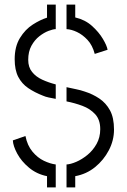

<svg xmlns="http://www.w3.org/2000/svg" viewBox="-20 -770 553 837"><path d="M270 47V-53Q288 -54 312.5 -64.5Q337 -75 361 -94.5Q385 -114 401 -142.5Q417 -171 417 -207Q417 -248 395 -272Q373 -296 339.5 -308.5Q306 -321 270 -328V-390Q292 -385 312 -381Q332 -377 349 -371Q384 -360 413 -340.5Q442 -321 459.5 -289Q477 -257 477 -205Q477 -158 454.5 -115Q432 -72 394.5 -41.5Q357 -11 308 -2V47ZM185 47V-2Q140 -11 106.5 -39Q73 -67 55 -100.5Q37 -134 36 -158L91 -177Q99 -136 121.5 -109Q144 -82 171.5 -69Q199 -56 223 -53V47ZM223 -339Q207 -342 192.5 -345Q178 -348 167 -353Q131 -367 103 -386Q75 -405 59.5 -435Q44 -465 44 -512Q44 -567 67 -604.5Q90 -642 123 -663Q156 -684 185 -693V-750H223V-643Q212 -643 192 -635.5Q172 -628 151.5 -612Q131 -596 117 -570.5Q103 -545 103 -509Q103 -477 120 -456Q137 -435 164.5 -422.5Q192 -410 223 -402ZM393 -535Q383 -573 361.5 -596Q340 -619 315.5 -630.5Q291 -642 270 -643V-750H308V-694Q351 -684 381 -657Q411 -630 428.5 -600.5Q446 -571 449 -553Z"/></svg>

Font: Stick No Bills Light
Style: Regular
Weight: 300
Version: Version 2.000